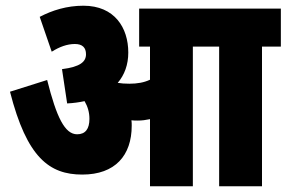

<svg xmlns="http://www.w3.org/2000/svg" viewBox="-20 -652 1003 672"><path d="M441 -212C441 -219 441 -225 440 -231C447 -230 455 -230 462 -230C477 -230 491 -232 505 -235V0H655V-489H747V0H897V-489H963V-622H467V-489H505V-373C484 -363 460 -359 433 -359C417 -359 404 -360 392 -362C416 -390 429 -426 429 -468C429 -555 381 -632 272 -632C214 -632 163 -616 119 -593L161 -471C188 -488 215 -498 242 -498C269 -498 281 -485 281 -462C281 -436 261 -418 197 -410L215 -290C237 -291 257 -294 276 -298C287 -279 293 -259 293 -236C293 -201 279 -182 250 -182C207 -182 178 -241 145 -372L15 -331C74 -100 153 -41 268 -41C383 -41 441 -108 441 -212Z"/></svg>

Font: Noto Sans Devanagari ExtraCondensed Black
Style: Regular
Weight: 900
Width: 2
Designer: Jelle Bosma - Monotype Design Team
Foundry: Monotype Imaging Inc.
Version: Version 2.004